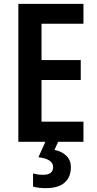

<svg xmlns="http://www.w3.org/2000/svg" viewBox="-20 -734 500 994"><path d="M412 0H75V-714H412V-611H195V-423H398V-320H195V-104H412ZM347 131Q347 183 314.5 211.5Q282 240 217 240Q178 240 151 232V164Q176 171 203 171Q255 171 255 131Q255 89 179 80L215 0H281L262 42Q301 50 324 73Q347 96 347 131Z"/></svg>

Font: Noto Sans Condensed SemiBold
Style: Regular
Weight: 600
Width: 3
Designer: Monotype Design Team
Foundry: Monotype Imaging Inc.
Version: Version 2.013; ttfautohint (v1.8.4.7-5d5b)